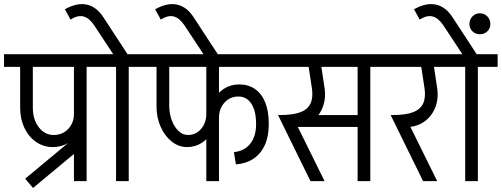

<svg xmlns="http://www.w3.org/2000/svg" viewBox="-45 -899 2490 953"><path d="M217 -169Q171 -169 134 -194.5Q97 -220 76 -264.5Q55 -309 55 -364H118Q118 -306 147.5 -267.5Q177 -229 221 -229ZM217 -169 221 -229Q265 -229 293.5 -259Q322 -289 322 -334H370Q370 -287 350 -249.5Q330 -212 295.5 -190.5Q261 -169 217 -169ZM55 -363V-630H118V-363ZM-25 -567V-630H316V-567ZM119 34 80 -12 341 -229 380 -183ZM322 0V-620H385V0ZM224 -567V-630H483V-567Z M531 0V-620H594V0ZM433 -567V-630H692V-567ZM517 -630 424 -771 469 -812 588 -630ZM424 -771Q399 -809 370.5 -817Q342 -825 305 -802L277 -853Q338 -887 386.5 -876Q435 -865 469 -812Z M1042 -567V-630H1337V-567ZM1226 -281V-285H1289V-281ZM1126 -83 1116 -144Q1168 -149 1197 -185.5Q1226 -222 1226 -281H1289Q1289 -222 1269.5 -179Q1250 -136 1213.5 -111.5Q1177 -87 1126 -83ZM1226 -285Q1226 -349 1202.5 -384.5Q1179 -420 1138 -420L1142 -480Q1188 -480 1221 -457Q1254 -434 1271.5 -390.5Q1289 -347 1289 -285ZM994 -315Q994 -362 1013.5 -399.5Q1033 -437 1066.5 -458.5Q1100 -480 1142 -480L1138 -420Q1097 -420 1069.5 -390Q1042 -360 1042 -315ZM884 -169Q841 -169 806.5 -197Q772 -225 752 -270.5Q732 -316 732 -369H795Q796 -333 808 -301Q820 -269 841 -249Q862 -229 888 -229ZM884 -169 888 -229Q927 -229 953 -259Q979 -289 979 -334H1027Q1027 -287 1008.5 -249.5Q990 -212 957.5 -190.5Q925 -169 884 -169ZM732 -368V-630H795V-368ZM642 -567V-630H973V-567ZM979 0V-620H1042V0ZM881 -567V-630H1140V-567Z M965 -630 872 -771 917 -812 1036 -630ZM872 -771Q847 -809 818.5 -817Q790 -825 753 -802L725 -853Q786 -887 834.5 -876Q883 -865 917 -812Z M1587 -567V-630H1739V-567ZM1407 -269V-328H1741V-269ZM1373 -268 1344 -328Q1409 -328 1446 -342Q1483 -356 1496.5 -386Q1510 -416 1503 -462H1566Q1572 -421 1563 -386Q1554 -351 1533 -324.5Q1512 -298 1481 -283Q1450 -268 1411 -268ZM1496 0 1335 -328H1404L1566 0ZM1503 -462 1482 -600H1545L1566 -462ZM1282 -567V-630H1657V-567ZM1730 0V-620H1793V0ZM1632 -567V-630H1891V-567Z M1932 -268 1903 -328Q1968 -328 2005 -342Q2042 -356 2055.5 -386Q2069 -416 2062 -462H2125Q2131 -421 2122 -386Q2113 -351 2092 -324.5Q2071 -298 2040 -283Q2009 -268 1970 -268ZM2055 0 1894 -328H1963L2125 0ZM2062 -462 2041 -600H2104L2125 -462ZM1841 -567V-630H2216V-567Z M2264 0V-620H2327V0ZM2166 -567V-630H2425V-567ZM2250 -630 2157 -771 2202 -812 2321 -630ZM2157 -771Q2132 -809 2103.5 -817Q2075 -825 2038 -802L2010 -853Q2071 -887 2119.5 -876Q2168 -865 2202 -812ZM2337 -729Q2315 -729 2300 -743.5Q2285 -758 2285 -780Q2285 -802 2300 -817.5Q2315 -833 2337 -833Q2359 -833 2374 -817.5Q2389 -802 2389 -780Q2389 -758 2374 -743.5Q2359 -729 2337 -729Z"/></svg>

Font: Akshar Light Light
Style: Regular
Weight: 300
Version: Version 1.100